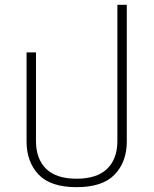

<svg xmlns="http://www.w3.org/2000/svg" viewBox="-20 -765 636 795"><path d="M297 10Q189 10 139.5 -42.5Q90 -95 90 -179V-548H129V-181Q129 -107 171 -66Q213 -25 297 -25Q381 -25 423.5 -66Q466 -107 466 -181V-745H505V-179Q505 -95 455 -42.5Q405 10 297 10Z"/></svg>

Font: Noto Sans Thai ExtraLight
Style: Regular
Weight: 200
Designer: Monotype Design Team
Foundry: Monotype Imaging Inc.
Version: Version 2.001; ttfautohint (v1.8.4.7-5d5b)